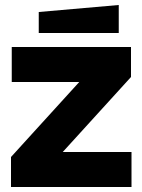

<svg xmlns="http://www.w3.org/2000/svg" viewBox="-20 -748 570 768"><path d="M24 0V-120L297 -420H27V-560H504V-440L231 -140H506V0ZM135 -616V-700L455 -728V-616Z"/></svg>

Font: Tektur
Style: Bold
Weight: 700
Designer: Adam Jagosz
Foundry: Adam Jagosz
Version: Version 1.005;gftools[0.9.30]